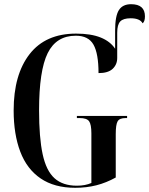

<svg xmlns="http://www.w3.org/2000/svg" viewBox="-20 -884 710 914"><path d="M338 10Q239 10 173.5 -34.5Q108 -79 76.5 -162Q45 -245 45 -358Q45 -529 121 -626.5Q197 -724 342 -724Q413 -724 459 -705.5Q505 -687 528 -652V-738Q528 -808 546 -836Q564 -864 604 -864Q670 -864 670 -806Q670 -782 659 -773Q646 -797 602 -797Q567 -797 552.5 -782Q538 -767 538 -728V-608Q538 -577 516.5 -556.5Q495 -536 449 -536Q449 -629 425 -671.5Q401 -714 341 -714Q248 -714 207 -631Q166 -548 166 -358Q166 -229 183 -150Q200 -71 239.5 -35.5Q279 0 346 0Q386 0 415 -13V-249Q415 -292 404 -307Q393 -322 359 -322H346V-332H585V-322H578Q549 -322 540 -306.5Q531 -291 531 -246V-39Q486 -14 439 -2Q392 10 338 10Z"/></svg>

Font: Noto Serif Display ExtraCondensed SemiBold
Style: Regular
Weight: 600
Width: 2
Designer: Monotype Design Team
Foundry: Monotype Imaging Inc.
Version: Version 2.009